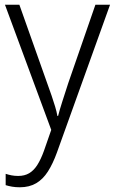

<svg xmlns="http://www.w3.org/2000/svg" viewBox="-20 -552 486 813"><path d="M1 -532H62L179 -202Q190 -172 198.5 -147Q207 -122 213.5 -100.5Q220 -79 223 -61H226Q232 -85 243.5 -121Q255 -157 269 -200L384 -532H446L221 94Q204 141 183 174Q162 207 133 224Q104 241 64 241Q46 241 31.5 238.5Q17 236 4 232V184Q16 188 29 190.5Q42 193 57 193Q84 193 103.5 181.5Q123 170 138 146.5Q153 123 166 87L197 -2Z"/></svg>

Font: Noto Sans Display Light
Style: Regular
Weight: 300
Designer: Monotype Design Team
Foundry: Monotype Imaging Inc.
Version: Version 2.003